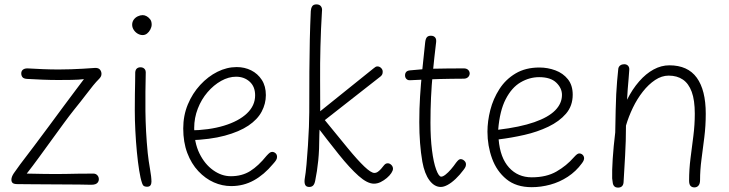

<svg xmlns="http://www.w3.org/2000/svg" viewBox="-20 -845 3324 876"><path d="M103 -485Q88 -486 82.5 -493Q77 -500 77 -510Q77 -521 84.5 -527Q92 -533 105 -533Q137 -531 175.5 -529.5Q214 -528 248 -528Q277 -528 304.5 -529Q332 -530 359 -531.5Q386 -533 412 -535Q429 -536 436 -527.5Q443 -519 443 -508Q443 -501 440 -495.5Q437 -490 432 -485Q419 -472 405 -455Q391 -438 371 -411.5Q351 -385 317 -343Q297 -318 271 -282.5Q245 -247 216 -207Q187 -167 157.5 -126.5Q128 -86 102 -53Q147 -52 179 -51.5Q211 -51 235.5 -51Q260 -51 283 -51.5Q306 -52 335 -52.5Q364 -53 406 -53Q417 -53 424 -45.5Q431 -38 431 -27Q431 -19 426.5 -13Q422 -7 414.5 -4.5Q407 -2 396 -2Q377 -3 342.5 -3Q308 -3 266.5 -3.5Q225 -4 184.5 -4Q144 -4 110.5 -4.5Q77 -5 60 -5Q44 -5 38 -10Q32 -15 32 -25Q32 -38 43 -54.5Q54 -71 72 -95Q101 -133 135 -178Q169 -223 204 -270.5Q239 -318 270.5 -360.5Q302 -403 326.5 -435.5Q351 -468 363 -484Q340 -481 306.5 -480.5Q273 -480 246 -480Q212 -480 174.5 -481.5Q137 -483 103 -485Z M597 -515Q598 -527 604.5 -532.5Q611 -538 621 -538Q628 -538 633 -535.5Q638 -533 641.5 -528Q645 -523 645 -515Q644 -470 643.5 -426.5Q643 -383 643.5 -338Q644 -293 646.5 -245.5Q649 -198 654 -147Q658 -110 664.5 -73.5Q671 -37 671 -16Q671 -6 666.5 0.5Q662 7 651 7Q644 7 638 4.5Q632 2 628 -10Q621 -30 615 -67.5Q609 -105 604.5 -152Q600 -199 597.5 -248.5Q595 -298 595 -341Q595 -384 595.5 -415Q596 -446 596.5 -470Q597 -494 597 -515ZM583 -732Q583 -745 590 -755Q597 -765 608.5 -770.5Q620 -776 631 -776Q640 -776 649 -771Q658 -766 665 -757Q672 -748 672 -733Q672 -722 666 -710.5Q660 -699 651 -692Q642 -685 631 -685Q619 -685 608 -691.5Q597 -698 590 -709Q583 -720 583 -732Z M1035 4Q994 4 955.5 -13Q917 -30 885 -64Q853 -98 834.5 -147Q816 -196 816 -259Q816 -318 837 -368.5Q858 -419 893.5 -457.5Q929 -496 972 -517.5Q1015 -539 1060 -539Q1096 -539 1126 -524Q1156 -509 1174.5 -480.5Q1193 -452 1193 -411Q1193 -372 1174 -336Q1155 -300 1113.5 -272Q1072 -244 1005.5 -226Q939 -208 845 -205V-250Q934 -251 1001.5 -271.5Q1069 -292 1106.5 -327.5Q1144 -363 1144 -410Q1144 -450 1119 -472.5Q1094 -495 1057 -495Q1023 -495 989 -476Q955 -457 927 -424.5Q899 -392 882.5 -349.5Q866 -307 866 -261Q866 -194 890 -145Q914 -96 952.5 -68.5Q991 -41 1033 -41Q1084 -41 1121.5 -64.5Q1159 -88 1196 -134Q1205 -144 1210.5 -148Q1216 -152 1222 -152Q1230 -152 1237 -146Q1244 -140 1244 -129Q1244 -122 1240 -115Q1236 -108 1225 -96Q1185 -48 1138 -22Q1091 4 1035 4Z M1398 -795Q1399 -808 1404.5 -816.5Q1410 -825 1424 -825Q1438 -825 1444.5 -816Q1451 -807 1449 -794Q1444 -712 1442 -632.5Q1440 -553 1440.5 -480Q1441 -407 1441 -343L1437 -230Q1437 -162 1432 -112.5Q1427 -63 1418 -20Q1415 -5 1408.5 1.5Q1402 8 1391 8Q1377 8 1372.5 -1.5Q1368 -11 1370 -27Q1375 -55 1378.5 -95.5Q1382 -136 1385 -181Q1388 -226 1389.5 -266Q1391 -306 1391 -333Q1391 -438 1391.5 -518Q1392 -598 1393.5 -664Q1395 -730 1398 -795ZM1683 -532Q1689 -537 1693 -539.5Q1697 -542 1702 -542Q1712 -542 1719.5 -534Q1727 -526 1726 -516Q1726 -510 1723.5 -505Q1721 -500 1716 -496L1462 -297Q1523 -222 1567.5 -168Q1612 -114 1642.5 -85Q1673 -56 1688 -56Q1697 -56 1705 -62Q1713 -68 1719 -75Q1725 -82 1728 -86Q1734 -94 1738.5 -97Q1743 -100 1749 -100Q1758 -100 1765.5 -92.5Q1773 -85 1773 -75Q1773 -67 1765.5 -55.5Q1758 -44 1745 -33Q1732 -22 1717 -14.5Q1702 -7 1686 -7Q1656 -7 1616 -42.5Q1576 -78 1525.5 -141Q1475 -204 1412 -287L1428 -327Z M1920 -653Q1922 -669 1928 -675.5Q1934 -682 1946 -682Q1954 -682 1959.5 -679Q1965 -676 1968 -670Q1971 -664 1970 -654Q1961 -579 1955 -517Q1949 -455 1946.5 -399.5Q1944 -344 1944 -285Q1944 -215 1951 -159.5Q1958 -104 1970 -71.5Q1982 -39 1993 -39Q2001 -39 2013 -48.5Q2025 -58 2037.5 -72.5Q2050 -87 2061 -103Q2068 -112 2072.5 -115.5Q2077 -119 2082 -119Q2088 -119 2093.5 -115.5Q2099 -112 2102.5 -107Q2106 -102 2106 -96Q2106 -90 2104 -84.5Q2102 -79 2095 -70Q2078 -47 2059 -29Q2040 -11 2022.5 -1.5Q2005 8 1991 8Q1962 8 1939.5 -22Q1917 -52 1907 -107Q1900 -147 1896.5 -192.5Q1893 -238 1893 -288Q1893 -349 1896.5 -404.5Q1900 -460 1906 -520Q1912 -580 1920 -653ZM1852 -479Q1841 -478 1834.5 -484.5Q1828 -491 1828 -501Q1828 -511 1833.5 -517Q1839 -523 1851 -524Q1882 -527 1907.5 -529Q1933 -531 1959.5 -531.5Q1986 -532 2019 -532.5Q2052 -533 2096 -533Q2108 -533 2115 -527Q2122 -521 2123 -511Q2123 -500 2115.5 -493Q2108 -486 2096 -486Q2066 -486 2040 -485.5Q2014 -485 1987 -484.5Q1960 -484 1928 -482.5Q1896 -481 1852 -479Z M2204 -244Q2204 -292 2217 -343Q2230 -394 2258.5 -438.5Q2287 -483 2332.5 -510Q2378 -537 2441 -537Q2479 -537 2514 -524Q2549 -511 2571 -483.5Q2593 -456 2593 -413Q2593 -362 2562.5 -326.5Q2532 -291 2482 -267Q2432 -243 2372.5 -229.5Q2313 -216 2255 -209Q2262 -125 2302.5 -80.5Q2343 -36 2406 -36Q2473 -36 2519 -62.5Q2565 -89 2598 -127Q2607 -137 2612.5 -141Q2618 -145 2623 -145Q2629 -145 2634 -142Q2639 -139 2642 -134Q2645 -129 2645 -123Q2645 -119 2643 -113.5Q2641 -108 2635 -100Q2608 -63 2570.5 -38.5Q2533 -14 2490.5 -2.5Q2448 9 2406 9Q2335 9 2290.5 -27.5Q2246 -64 2225 -122Q2204 -180 2204 -244ZM2253 -253Q2353 -265 2417.5 -287.5Q2482 -310 2513 -341.5Q2544 -373 2544 -412Q2544 -443 2518 -468Q2492 -493 2440 -493Q2396 -493 2355.5 -469.5Q2315 -446 2287.5 -393Q2260 -340 2253 -253Z M2801 -532Q2803 -542 2810.5 -547Q2818 -552 2828 -552Q2839 -552 2845.5 -545Q2852 -538 2851 -526Q2850 -508 2848 -485.5Q2846 -463 2844 -438.5Q2842 -414 2841 -390Q2865 -438 2896 -473.5Q2927 -509 2962 -528Q2997 -547 3034 -547Q3118 -547 3159 -490.5Q3200 -434 3200 -326Q3200 -271 3193.5 -219Q3187 -167 3180.5 -118Q3174 -69 3174 -23Q3174 -7 3167 1.5Q3160 10 3148 10Q3137 10 3130.5 3Q3124 -4 3124 -21Q3124 -72 3130.5 -123Q3137 -174 3143.5 -225Q3150 -276 3150 -326Q3150 -388 3136 -426Q3122 -464 3095.5 -482Q3069 -500 3031 -500Q2999 -500 2969 -480Q2939 -460 2913 -427Q2887 -394 2867.5 -353.5Q2848 -313 2836 -272Q2836 -202 2832 -134Q2828 -66 2825 -13Q2824 -1 2817.5 5Q2811 11 2799 11Q2790 11 2784 6Q2778 1 2776 -9Q2774 -19 2773 -31Q2772 -66 2775.5 -120.5Q2779 -175 2787 -241Q2788 -300 2789 -342Q2790 -384 2791.5 -415.5Q2793 -447 2795.5 -474.5Q2798 -502 2801 -532Z"/></svg>

Font: Playpen Sans ExtraLight
Style: Regular
Weight: 250
Designer: Laura Meseguer, Veronika Burian, José Scaglione
Foundry: TypeTogether
Version: Version 1.001